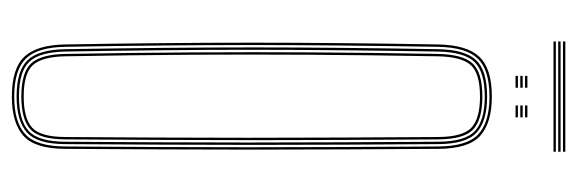

<svg xmlns="http://www.w3.org/2000/svg" viewBox="-345 -624 974 324"><g transform="rotate(90 142.0 -462.0)"><path d="M143 5Q95.8 5 75.8 -16Q55.8 -37 55 -85Q53.5 -169.5 52.8 -246.9Q52 -324.2 52 -399.5Q52 -474.8 52.8 -552.2Q53.5 -629.8 55 -714Q55.8 -762.8 75.8 -783.9Q95.8 -805 143 -805Q187 -805 209 -785.5Q231 -766 231.2 -714Q231.8 -634.2 232.1 -557.4Q232.5 -480.5 232.5 -403.6Q232.5 -326.8 232.1 -247.8Q231.8 -168.8 231.2 -85Q231 -33.8 209 -14.4Q187 5 143 5ZM143 1Q186.2 1 206.6 -17.8Q227 -36.5 227.2 -85Q227.8 -163.8 228.1 -240.4Q228.5 -317 228.5 -394.1Q228.5 -471.2 228.1 -550.6Q227.8 -630 227.2 -714Q227 -763.2 206.6 -782.1Q186.2 -801 143 -801Q98 -801 78.9 -781.2Q59.8 -761.5 59 -714Q57.5 -626.2 56.8 -548.4Q56 -470.5 56 -396.2Q56 -322 56.8 -245.8Q57.5 -169.5 59 -85Q59.8 -38.2 79 -18.6Q98.2 1 143 1ZM143 -3Q99.2 -3 81.5 -21.6Q63.8 -40.2 63 -85Q61.5 -172.2 60.8 -250Q60 -327.8 60 -402.2Q60 -476.8 60.8 -553.2Q61.5 -629.8 63 -714Q63.8 -760 81.5 -778.5Q99.2 -797 143 -797Q184.2 -797 203.6 -779.4Q223 -761.8 223.2 -714Q223.8 -636 224.1 -559.1Q224.5 -482.2 224.5 -404.9Q224.5 -327.5 224.1 -248Q223.8 -168.5 223.2 -85Q223 -38 203.5 -20.5Q184 -3 143 -3ZM143 -7Q183 -7 201 -23.4Q219 -39.8 219.2 -85Q219.8 -162 220.1 -238.6Q220.5 -315.2 220.5 -392.9Q220.5 -470.5 220.1 -550.5Q219.8 -630.5 219.2 -714Q219 -760 201 -776.5Q183 -793 143 -793Q101.2 -793 84.5 -775.6Q67.8 -758.2 67 -713.8Q65.5 -626 64.8 -548.1Q64 -470.2 64 -396.1Q64 -322 64.8 -245.8Q65.5 -169.5 67 -85.2Q67.8 -41.5 84.5 -24.2Q101.2 -7 143 -7ZM143 -11Q102.2 -11 87 -27.5Q71.8 -44 71 -85.2Q69 -201.5 68.4 -302.1Q67.8 -402.8 68.4 -502Q69 -601.2 71 -713.8Q71.8 -755.8 87 -772.4Q102.2 -789 143 -789Q181.8 -789 198.4 -773.5Q215 -758 215.2 -714Q215.8 -637.5 216.1 -560.8Q216.5 -484 216.5 -406Q216.5 -328 216.1 -248Q215.8 -168 215.2 -85Q215 -42 198.4 -26.5Q181.8 -11 143 -11ZM143 -15Q179.8 -15 195.4 -29.2Q211 -43.5 211.2 -85Q211.8 -160 212.1 -237Q212.5 -314 212.5 -392.6Q212.5 -471.2 212.1 -551.6Q211.8 -632 211.2 -714Q211 -756 195.5 -770.5Q180 -785 143 -785Q103.8 -785 89.8 -769.4Q75.8 -753.8 75 -713.8Q73 -597.2 72.4 -496.6Q71.8 -396 72.4 -296.9Q73 -197.8 75 -85.2Q75.8 -46 89.8 -30.5Q103.8 -15 143 -15ZM158 -861V-865H178V-861ZM108 -845V-849H128V-845ZM108 -853V-857H128V-853ZM108 -861V-865H128V-861ZM158 -845V-849H178V-845ZM158 -853V-857H178V-853ZM236 -925H50V-929H236ZM236 -909H50V-913H236ZM236 -917H50V-921H236Z"/></g></svg>

Font: Big Shoulders Inline Display Thin Thin
Style: Regular
Weight: 250
Version: Version 2.002